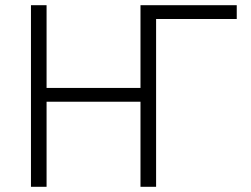

<svg xmlns="http://www.w3.org/2000/svg" viewBox="-20 -718 963 738"><path d="M99 -698H159V-380H520V-698H890V-645H580V0H520V-327H159V0H99Z"/></svg>

Font: Plexus Sans Light
Style: Regular
Weight: 300
Version: Version 2.001;PS 002.001;hotconv 1.0.70;makeotf.lib2.5.58329